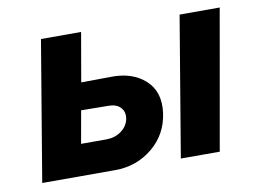

<svg xmlns="http://www.w3.org/2000/svg" viewBox="-58 -541 821 622"><g transform="rotate(-10 352.5 -230.0)"><path d="M567 -460H699L618 0H490ZM111 -460H243L215 -299L314 -300Q384 -301 426 -262.5Q468 -224 459 -156Q450 -87 397.5 -43.5Q345 0 274 0H34ZM289 -209 199 -210 180 -103H263Q291 -103 312 -118Q333 -133 338 -157Q342 -180 328.5 -194.5Q315 -209 289 -209Z"/></g></svg>

Font: Jost* 600 Semi
Style: Italic
Weight: 600
Italic angle: -10°
Version: Version 3.500